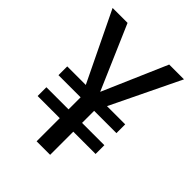

<svg xmlns="http://www.w3.org/2000/svg" viewBox="-205 -817 922 922"><g transform="rotate(45 256.5 -355.5)"><path d="M498 -710.9 327.6 -358.4H451.2V-298.8H299.8V-216.8H451.2V-157.2H299.8V0H208V-157.2H57.6V-216.8H208V-298.8H57.6V-358.4H183.6L13.2 -710.9H114.7L255.9 -383.8L397.5 -710.9Z"/></g></svg>

Font: Robert Sans Medium
Style: Regular
Weight: 500
Designer: Christian Robertson (extended by Adam Twardoch)
Foundry: Google
Version: Version 12.135;April 2, 2019;FontCreator 11.5.0.2425 64-bit;